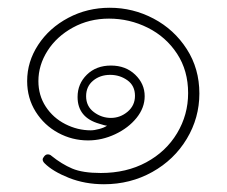

<svg xmlns="http://www.w3.org/2000/svg" viewBox="-20 -484 584 495"><path d="M494 -243Q494 -180 461.5 -126Q429 -72 372.5 -40.5Q316 -9 248 -9Q199 -9 157.5 -25.5Q116 -42 95 -63Q90 -68 90 -73Q90 -76 94 -81Q98 -86 103 -86Q109 -86 113 -82Q139 -61 166 -49.5Q193 -38 240 -38Q306 -38 357 -65.5Q408 -93 436.5 -140.5Q465 -188 465 -244Q465 -302 436.5 -345.5Q408 -389 361 -412.5Q314 -436 261 -436Q210 -436 168 -413Q126 -390 102.5 -353Q79 -316 79 -275Q79 -238 98 -209Q117 -180 148.5 -164Q180 -148 214 -148Q223 -148 236 -151.5Q249 -155 256 -160Q251 -160 236 -165Q180 -181 180 -234Q180 -268 204 -291.5Q228 -315 266 -315Q304 -315 328.5 -291.5Q353 -268 353 -236Q353 -206 332 -180Q311 -154 277 -138Q243 -122 207 -122Q166 -122 130 -141.5Q94 -161 72 -196Q50 -231 50 -275Q50 -325 78.5 -368.5Q107 -412 156 -438Q205 -464 263 -464Q323 -464 376 -436Q429 -408 461.5 -357.5Q494 -307 494 -243ZM266 -180Q290 -180 309 -196Q328 -212 328 -237Q328 -263 308.5 -277Q289 -291 264 -291Q238 -291 220 -276Q202 -261 202 -236Q202 -210 222 -195Q242 -180 266 -180Z"/></svg>

Font: Mali ExtraLight
Style: Regular
Weight: 275
Version: Version 1.000; ttfautohint (v1.6)